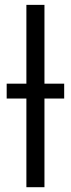

<svg xmlns="http://www.w3.org/2000/svg" viewBox="-20 -779 294 799"><path d="M7.8 -369.1Q7.8 -384.8 7.8 -430.7Q28.3 -430.7 89.8 -430.7Q89.8 -512.7 89.8 -758.8Q108.4 -758.8 165 -758.8Q165 -676.8 165 -430.7Q185.5 -430.7 247.1 -430.7Q247.1 -415 247.1 -369.1Q226.6 -369.1 165 -369.1Q165 -276.4 165 0Q146.5 0 89.8 0Q89.8 -91.8 89.8 -369.1Q69.3 -369.1 7.8 -369.1Z"/></svg>

Font: Gothic A1
Style: Regular
Weight: 400
Designer: HanYang I&C Co.,Ltd.
Version: Version 2.50